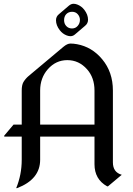

<svg xmlns="http://www.w3.org/2000/svg" viewBox="-20 -978 707 1018"><path d="M370.1 -958Q378.9 -958 389.6 -954.1Q412.1 -945.3 426.8 -926.3Q446.8 -900.4 446.8 -873.5Q446.8 -853.5 430.7 -840.8L377.4 -795.4Q366.7 -786.1 353.5 -786.1Q344.7 -786.1 334 -790Q312 -798.3 296.9 -817.9Q276.9 -843.8 276.9 -870.6Q276.9 -890.6 293 -903.3L346.2 -948.7Q357.9 -958 370.1 -958ZM362.3 -915.5Q342.8 -915.5 330.6 -902.3Q319.8 -890.1 319.8 -871.1Q319.8 -852.1 331.5 -839.8Q343.3 -827.1 361.8 -827.1Q379.9 -827.1 391.6 -840.3Q403.8 -854 403.8 -872.6Q403.8 -890.1 391.6 -903.3Q380.4 -915.5 362.3 -915.5ZM192.9 -317.4H481V-498Q481 -566.4 441.4 -610.8Q398.4 -659.2 336.9 -659.2Q275.9 -659.2 233.4 -610.8Q192.9 -564.5 192.9 -498ZM65.9 19.5Q95.2 -51.8 95.2 -130.9V-253.9H2.4V-258.8L51.8 -317.4H95.2V-498Q95.2 -526.9 104 -542.5Q115.2 -561 131.3 -574.7L315.9 -729.5Q336.9 -747.1 353.5 -747.1Q369.6 -747.1 388.2 -743.7Q467.8 -729 522 -663.6Q578.6 -595.7 578.6 -498V-117.2Q578.6 -64.5 625.5 -51.3L552.7 9.8H547.9Q481 -27.3 481 -107.4V-253.9H192.9V-130.9Q192.9 -27.3 70.8 19.5Z"/></svg>

Font: Gothica
Style: Book
Weight: 400
Designer: Wojciech Kalinowski "wmk69" (wmk69@o2.pl)
Foundry: Wojciech Kalinowski "wmk69" (wmk69@o2.pl)
Version: Version 2.1.0; 2021-05-14